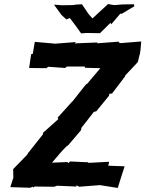

<svg xmlns="http://www.w3.org/2000/svg" viewBox="-20 -922 718 949"><path d="M237 -118C261 -145 283 -174 309 -199L317 -204L380 -278L383 -291L444 -369L456 -372L519 -449L520 -458L534 -460L597 -543L600 -550L661 -615L674 -667L670 -668L674 -670L678 -717L577 -709H572L566 -716L461 -708V-712L359 -708L351 -706L354 -714L251 -706L244 -707L152 -715L142 -656L134 -654L124 -586L210 -585L218 -592L302 -586L310 -593H391L397 -594L401 -587L476 -585L411 -508L405 -505L340 -423L335 -418L268 -344H265L268 -333L192 -265L193 -259L124 -172L126 -173L121 -169L113 -156L45 -86L46 -44L31 3L129 6L142 1L146 5L150 0L248 1L262 -4L357 0L359 -6L371 1L474 -7L562 7C573 -28 584 -64 596 -100L515 -103L519 -119L518 -122H512L418 -117L410 -123L412 -120L326 -124L319 -116L313 -121ZM437 -831 419 -851 385 -901 351 -899 345 -897 287 -896 249 -899V-896L284 -848L308 -826L325 -833C344 -808 363 -783 381 -757L408 -759L474 -758L526 -809L530 -802L575 -855L580 -853L644 -891L642 -901L583 -900L550 -897H543L514 -902Z"/></svg>

Font: Asimov Print
Style: DIt
Weight: 250
Width: 0
Designer: Google
Version: Version 2.000980: 2014